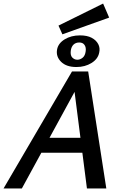

<svg xmlns="http://www.w3.org/2000/svg" viewBox="-32 -1060 688 1080"><path d="M457 0 380 -601H419L91 0H-12L373 -658H464L566 0ZM142 -201 189 -285H461L485 -201ZM319 -867 297 -916 548 -1040 582 -961ZM398 -683Q341 -683 311.5 -712.5Q282 -742 289 -781Q295 -816 331.5 -838.5Q368 -861 418 -861Q458 -861 483.5 -847.5Q509 -834 520.5 -812Q532 -790 526 -764Q519 -728 482.5 -705.5Q446 -683 398 -683ZM403 -724Q419 -724 433 -735.5Q447 -747 450 -772Q453 -793 443.5 -807Q434 -821 414 -821Q394 -821 381.5 -809Q369 -797 366 -774Q363 -748 375 -736Q387 -724 403 -724Z"/></svg>

Font: Ysabeau Office SemiBold
Style: Italic
Weight: 600
Italic angle: -12°
Designer: Christian Thalmann (Catharsis Fonts)
Version: Version 2.001;gftools[0.9.30]; featfreeze: tnum,lnum,ss02